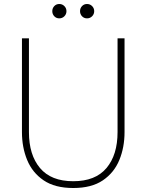

<svg xmlns="http://www.w3.org/2000/svg" viewBox="-20 -932 734 962"><path d="M416 -840Q401 -840 391 -850.5Q381 -861 381 -876Q381 -891 391 -901.5Q401 -912 416 -912Q431 -912 441.5 -901.5Q452 -891 452 -876Q452 -861 441.5 -850.5Q431 -840 416 -840ZM277 -840Q262 -840 252 -850.5Q242 -861 242 -876Q242 -891 252 -901.5Q262 -912 277 -912Q292 -912 302.5 -901.5Q313 -891 313 -876Q313 -861 302.5 -850.5Q292 -840 277 -840ZM347 10Q255 10 198.5 -28.5Q142 -67 116 -130.5Q90 -194 90 -270V-740H125V-270Q125 -156 180.5 -90Q236 -24 347 -24Q458 -24 513.5 -90Q569 -156 569 -270V-740H604V-270Q604 -194 578 -130.5Q552 -67 495.5 -28.5Q439 10 347 10Z"/></svg>

Font: Be Vietnam Pro Thin
Style: Regular
Weight: 100
Designer: Lam Bao, Tony Le, Vietanh Nguyen
Foundry: Yellow Type Foundry
Version: Version 1.002; ttfautohint (v1.8.3)